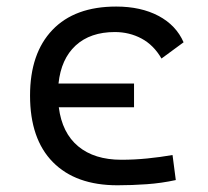

<svg xmlns="http://www.w3.org/2000/svg" viewBox="-20 -547 626 577"><path d="M333 9.8Q207.5 9.8 138.9 -59.8Q70.3 -129.4 70.3 -259.8Q70.3 -386.7 137.5 -457Q204.6 -527.3 329.1 -527.3Q403.3 -527.3 456.3 -499.3Q509.3 -471.2 531.7 -419.9L465.3 -371.1Q441.9 -411.6 405.3 -431.2Q368.7 -450.7 325.2 -450.7Q251.5 -450.7 207.5 -410.4Q163.6 -370.1 155.8 -295.9H382.8V-224.6H156.7Q166.5 -147.5 215.1 -107.2Q263.7 -66.9 344.7 -66.9Q383.8 -66.9 422.6 -70.8Q461.4 -74.7 498.5 -81.1L508.3 -5.9Q465.8 3.4 421.1 6.6Q376.5 9.8 333 9.8Z"/></svg>

Font: Cascadia Code PL SemiLight
Style: Regular
Weight: 350
Monospace: yes
Designer: Aaron Bell
Foundry: Saja Typeworks
Version: Version 2404.023; ttfautohint (v1.8.4)